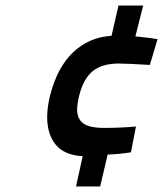

<svg xmlns="http://www.w3.org/2000/svg" viewBox="-20 -595 600 692"><path d="M278 -32Q211 -36 180.5 -74Q150 -112 150 -173Q150 -207 160 -249Q186 -352 243.5 -406.5Q301 -461 382 -466L407 -575H496L468 -464Q524 -458 548 -454L520 -361Q437 -366 408 -366Q347 -366 313.5 -338Q280 -310 265 -249Q258 -218 258 -200Q258 -167 280 -150.5Q302 -134 355 -134Q415 -134 470 -139L452 -46Q408 -39 368 -38L341 77H254Z"/></svg>

Font: Cairo SemiBold
Style: Italic
Weight: 600
Italic angle: -13°
Designer: Mohamed Gaber, Accademia di Belle Arti di Urbino and others
Foundry: Kief Type Foundry, Accademia di Belle Arti di Urbino and others
Version: Version 3.011